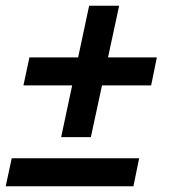

<svg xmlns="http://www.w3.org/2000/svg" viewBox="-21 -653 601 672"><path d="M291 -633H396L297 -173H193ZM528 -452 508 -354H61L82 -452ZM466 -99 446 -1H-1L20 -99Z"/></svg>

Font: Roboto Serif 20pt SemiBold
Style: Italic
Weight: 600
Italic angle: -10°
Version: Version 1.007